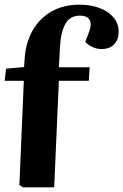

<svg xmlns="http://www.w3.org/2000/svg" viewBox="-53 -802 528 822"><path d="M45 0 30 -10 49 -456H-33L-27 -508L50 -515L53 -557Q58 -621 87 -672Q116 -723 167 -752.5Q218 -782 289 -782Q335 -782 372.5 -768Q410 -754 432.5 -728Q455 -702 455 -665Q455 -633 436 -612.5Q417 -592 381 -592Q361 -592 342 -601Q323 -610 312 -623L326 -659Q341 -695 331.5 -715Q322 -735 289 -735Q246 -735 226.5 -699Q207 -663 204 -603L199 -514H331L327 -456H199L179 0Z"/></svg>

Font: Literata 36pt
Style: Bold Italic
Weight: 700
Italic angle: -2°
Designer: Latin by Veronika Burian and Jose Scaglione. Greek by Irene Vlachou. Cyrillic by Vera Evstafieva
Foundry: TypeTogether
Version: Version 3.002